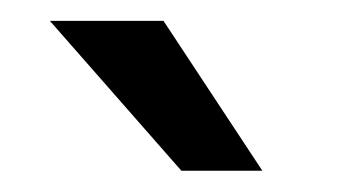

<svg xmlns="http://www.w3.org/2000/svg" viewBox="-20 -770 349 184"><path d="M231.4 -606.4H153.8L27.8 -750H136.7Z"/></svg>

Font: Vazir FD
Style: Regular-FD
Weight: 400
Designer: Saber Rastikerdar
Foundry: Saber Rastikerdar
Version: Version 30.0.0